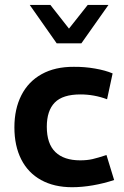

<svg xmlns="http://www.w3.org/2000/svg" viewBox="-20 -764 514 795"><path d="M39.6 -236.8Q39.6 -312.5 68.4 -369.4Q97.2 -426.3 152.6 -457Q208 -487.8 285.6 -487.3Q330.1 -487.8 373.3 -480.2Q416.5 -472.7 446.3 -460L423.3 -353Q370.1 -373 313 -373Q239.7 -373 206.8 -339.4Q173.8 -305.7 173.8 -239.3Q173.8 -168.9 209.2 -134.5Q244.6 -100.1 312 -100.1Q340.8 -100.1 363 -105.2Q385.3 -110.4 420.9 -122.1L452.6 -18.6Q409.7 -4.4 364.5 3.4Q319.3 11.2 278.8 11.2Q204.1 11.2 150.1 -18.6Q96.2 -48.3 67.9 -104.2Q39.6 -160.2 39.6 -236.8ZM103 -743.7H188.5L265.6 -645.5L343.3 -743.7H429.2L316.9 -584.5H214.8Z"/></svg>

Font: Selawik Semibold
Style: Regular
Weight: 600
Designer: Aaron Bell
Foundry: Microsoft Corporation
Version: Version 1.01